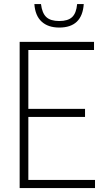

<svg xmlns="http://www.w3.org/2000/svg" viewBox="-20 -952 518 972"><path d="M79.5 0V-740H456V-699H123.5V-401H410.5V-360H123.5V-41H461V0ZM280 -812.5Q223.5 -812.5 190.8 -842.5Q158 -872.5 154 -931.5H187.5Q193 -885.5 214.5 -865.5Q236 -845.5 280 -845.5Q324 -845.5 345.2 -865.5Q366.5 -885.5 370.5 -931.5H404Q396 -812.5 280 -812.5Z"/></svg>

Font: Encode Sans Condensed Condensed ExtraLight
Style: Regular
Weight: 200
Width: 3
Designer: Multiple Designers
Foundry: Impallari Type
Version: Version 3.000; ttfautohint (v1.8.3) -l 8 -r 50 -G 200 -x 14 